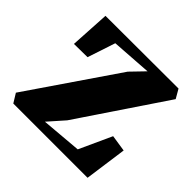

<svg xmlns="http://www.w3.org/2000/svg" viewBox="-138 -656 788 788"><g transform="rotate(45 256.0 -261.5)"><path d="M333.5 -483 158.5 -471 118.5 -350 40.5 -349 50.5 -522 473.5 -523 496 -484 243 -108 182 -39 357.5 -54 422 -195 494 -184 468.5 0H37.5L13.5 -39L277 -424.5Z"/></g></svg>

Font: Merriweather 96pt ExtraBold
Style: Regular
Weight: 800
Version: Version 2.100